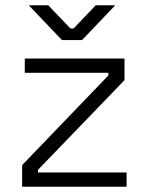

<svg xmlns="http://www.w3.org/2000/svg" viewBox="-20 -708 562 728"><path d="M64 0V-82L391 -422V-432H74V-486H452V-404L124 -64V-54H460V0ZM215 -556 89 -688H163L247 -600H259L343 -688H417L291 -556Z"/></svg>

Font: Space 7353
Style: Regular
Weight: 400
Designer: Christine Claussen + Ruben Lyon  (Space 7353)
Version: Version 1.000;FEAKit 1.0